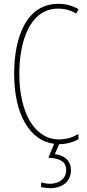

<svg xmlns="http://www.w3.org/2000/svg" viewBox="-20 -744 455 1004"><path d="M351 145C351 100 322 69 267 62L289 10C327 10 365 -1 390 -16V-43C370 -31 334 -15 289 -15C161 -15 81 -154 81 -357C81 -529 136 -699 285 -699C312 -699 346 -693 378 -673L391 -696C357 -715 323 -724 285 -724C117 -724 54 -548 54 -358C54 -145 136 -8 263 8L233 81C287 83 326 98 326 145C326 192 288 217 241 217C228 217 209 214 195 210V234C210 238 229 240 241 240C309 240 351 203 351 145Z"/></svg>

Font: Noto Sans Myanmar ExtraCondensed Thin
Style: Regular
Weight: 100
Width: 2
Designer: Monotype Design Team
Foundry: Monotype Imaging Inc.
Version: Version 2.107